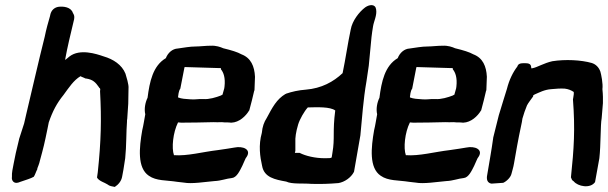

<svg xmlns="http://www.w3.org/2000/svg" viewBox="-20 -728 2394 756"><path d="M34 -85C30 -63 26 -49 27 -31C25 -21 31 -7 46 -8C50 -8 55 -10 60 -12C83 -20 101 -25 113 -32C118 -39 122 -53 127 -62V-65C128 -68 135 -84 137 -95C151 -146 155 -162 167 -221L172 -246C187 -290 204 -322 230 -354C252 -384 270 -412 297 -428C301 -425 312 -422 316 -419H318C346 -415 356 -404 370 -384V-383C374 -380 376 -379 374 -370V-368C380 -258 378 -172 365 -50L362 -29C369 -15 393 -9 403 -2C411 5 422 6 432 8C446 -1 458 -15 461 -33L466 -60L473 -105C478 -151 477 -214 480 -248V-249C480 -253 480 -257 481 -260L485 -320L486 -379C488 -395 477 -427 474 -438C460 -473 426 -495 388 -506C359 -516 295 -537 254 -506C247 -500 243 -497 237 -492V-496C245 -541 257 -590 272 -653V-654C274 -664 271 -671 267 -677C260 -700 230 -704 209 -701C194 -698 182 -688 178 -670L177 -665C170 -641 162 -613 156 -583C131 -484 107 -377 83 -277L75 -242C68 -221 61 -199 55 -180V-179C45 -139 38 -108 34 -85Z M561 -343C552 -325 547 -299 552 -278C548 -257 545 -235 540 -215C528 -146 520 -67 566 -36C596 -15 634 -19 678 -12L704 -9C735 -3 788 -12 824 -15C851 -16 871 -25 893 -27C912 -29 924 -55 934 -75C941 -89 947 -107 951 -110C971 -140 936 -154 903 -147C887 -144 865 -141 838 -137C778 -130 718 -113 665 -117C655 -145 661 -206 681 -246C684 -246 689 -245 694 -245C722 -245 792 -246 820 -247C831 -247 840 -246 854 -247C859 -246 868 -246 873 -246C877 -246 883 -246 890 -245H891C922 -246 948 -271 961 -293L962 -294V-295C969 -320 975 -345 981 -371L982 -372C983 -391 983 -408 984 -425V-426C982 -467 968 -500 931 -514C915 -523 892 -530 859 -538C848 -543 831 -549 810 -548C790 -548 767 -545 752 -545C727 -545 703 -540 680 -537C659 -536 641 -520 633 -499C582 -469 569 -406 561 -343ZM681 -346C682 -352 683 -370 690 -379L706 -461L707 -464L840 -460C845 -460 850 -460 850 -459V-455C860 -443 868 -422 864 -387L863 -380C861 -375 860 -367 856 -355C856 -355 852 -354 850 -352C832 -345 803 -336 781 -338C761 -339 747 -335 729 -337C711 -338 695 -339 682 -344C682 -344 681 -345 681 -346Z M1011 -205C997 -156 1004 -110 1012 -75C1020 -29 1063 -21 1107 -13C1130 -2 1173 -7 1206 -4H1207C1242 -3 1277 -4 1311 -7H1312C1337 -11 1362 -29 1373 -50L1374 -52L1399 -195C1406 -265 1410 -334 1423 -408L1432 -469L1439 -542C1441 -568 1444 -596 1449 -625C1452 -644 1465 -668 1461 -691C1458 -713 1435 -711 1418 -699C1394 -681 1367 -646 1361 -612C1349 -556 1341 -497 1329 -440C1293 -406 1246 -380 1184 -375C1156 -373 1129 -367 1106 -359L1105 -358H1104C1069 -337 1053 -306 1030 -263C1020 -248 1013 -229 1011 -205ZM1154 -238C1160 -258 1178 -290 1192 -305C1230 -306 1280 -308 1300 -293C1289 -209 1299 -184 1289 -127L1286 -108C1282 -105 1276 -105 1258 -105C1221 -105 1183 -114 1160 -126H1141L1143 -134V-168C1142 -185 1145 -208 1154 -238Z M1474 -343C1465 -325 1460 -299 1465 -278C1461 -257 1458 -235 1453 -215C1441 -146 1433 -67 1479 -36C1509 -15 1547 -19 1591 -12L1617 -9C1648 -3 1701 -12 1737 -15C1764 -16 1784 -25 1806 -27C1825 -29 1837 -55 1847 -75C1854 -89 1860 -107 1864 -110C1884 -140 1849 -154 1816 -147C1800 -144 1778 -141 1751 -137C1691 -130 1631 -113 1578 -117C1568 -145 1574 -206 1594 -246C1597 -246 1602 -245 1607 -245C1635 -245 1705 -246 1733 -247C1744 -247 1753 -246 1767 -247C1772 -246 1781 -246 1786 -246C1790 -246 1796 -246 1803 -245H1804C1835 -246 1861 -271 1874 -293L1875 -294V-295C1882 -320 1888 -345 1894 -371L1895 -372C1896 -391 1896 -408 1897 -425V-426C1895 -467 1881 -500 1844 -514C1828 -523 1805 -530 1772 -538C1761 -543 1744 -549 1723 -548C1703 -548 1680 -545 1665 -545C1640 -545 1616 -540 1593 -537C1572 -536 1554 -520 1546 -499C1495 -469 1482 -406 1474 -343ZM1594 -346C1595 -352 1596 -370 1603 -379L1619 -461L1620 -464L1753 -460C1758 -460 1763 -460 1763 -459V-455C1773 -443 1781 -422 1777 -387L1776 -380C1774 -375 1773 -367 1769 -355C1769 -355 1765 -354 1763 -352C1745 -345 1716 -336 1694 -338C1674 -339 1660 -335 1642 -337C1624 -338 1608 -339 1595 -344C1595 -344 1594 -345 1594 -346Z M1922 -185C1919 -160 1914 -134 1910 -108L1899 -43C1897 -33 1892 -9 1915 -5H1916L1959 -8H1961C1975 -14 1991 -30 1994 -44C1995 -49 2002 -71 2004 -85L2016 -153C2020 -178 2026 -203 2035 -248L2037 -261C2042 -279 2048 -296 2055 -313C2061 -325 2071 -336 2079 -348L2080 -353C2080 -353 2079 -354 2082 -354L2085 -356C2104 -364 2123 -375 2151 -377C2170 -379 2188 -380 2204 -379C2219 -377 2228 -373 2239 -366C2240 -361 2239 -353 2237 -342L2236 -337C2245 -218 2240 -144 2228 -29L2229 -28C2231 -22 2232 -18 2239 -14C2255 6 2304 16 2323 -11L2340 -105C2346 -158 2344 -236 2349 -262L2354 -322V-347C2354 -357 2353 -365 2352 -377C2355 -398 2347 -436 2344 -446C2338 -463 2326 -475 2310 -480C2268 -492 2206 -495 2155 -487C2123 -480 2095 -463 2079 -460H2078C2072 -457 2072 -458 2071 -467C2069 -482 2046 -479 2038 -479C2028 -479 2020 -476 2017 -466C2000 -444 1985 -414 1976 -378L1962 -333L1944 -274C1937 -245 1929 -215 1922 -186Z"/></svg>

Font: Vapor
Style: BdObl
Weight: 700
Foundry: Cannot Into Space Fonts
Version: Version 0.179